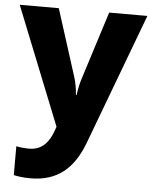

<svg xmlns="http://www.w3.org/2000/svg" viewBox="-55 -595 698 881"><g transform="rotate(5 294.0 -154.5)"><path d="M0 -549 217 -6 211 11C193 62 163 105 100 105C77 105 55 102 41 99V232C60 236 84 240 118 240C241 240 316 177 362 54L588 -549H412L313 -237C306 -215 300 -190 296 -159H293C291 -187 286 -215 279 -238L180 -549Z"/></g></svg>

Font: Noto Sans Bengali UI ExtraBold
Style: Regular
Weight: 800
Designer: Jelle Bosma - Monotype Design Team
Foundry: Monotype Imaging Inc.
Version: Version 2.003